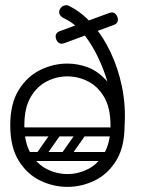

<svg xmlns="http://www.w3.org/2000/svg" viewBox="-20 -719 549 749"><path d="M243 10Q188 10 137 -14.5Q86 -39 53 -92Q20 -145 20 -230Q20 -315 53 -368Q86 -421 137 -446Q188 -471 243 -471Q283 -471 322.5 -456.5Q362 -442 399 -401Q371 -492 327 -558Q283 -624 227 -649Q214 -656 211 -668Q210 -679 216.5 -687.5Q223 -696 233 -698Q242 -700 247 -697Q297 -673 339 -626Q381 -579 411 -516Q441 -453 456 -379.5Q471 -306 466 -230Q466 -145 433 -92Q400 -39 349 -14.5Q298 10 243 10ZM243 -40Q285 -40 323.5 -59.5Q362 -79 386.5 -121Q411 -163 411 -230Q411 -298 386.5 -340Q362 -382 323.5 -401.5Q285 -421 243 -421Q201 -421 162.5 -401.5Q124 -382 99.5 -340Q75 -298 75 -230Q75 -163 99.5 -121Q124 -79 162.5 -59.5Q201 -40 243 -40ZM232 -551Q209 -542 199 -566Q191 -590 215 -598L405 -668Q428 -677 438 -653Q446 -629 422 -621ZM224 -97Q211 -107 220 -120L286 -214Q295 -228 311 -217Q324 -207 315 -194L249 -100Q245 -95 238.5 -93.5Q232 -92 224 -97ZM126 -97Q113 -107 122 -120L188 -214Q197 -228 213 -217Q226 -207 217 -194L151 -100Q147 -95 140.5 -93.5Q134 -92 126 -97ZM422 -204Q422 -187 405 -187H73Q56 -187 56 -204Q56 -222 72 -222H404Q422 -222 422 -204ZM422 -108Q422 -91 405 -91H73Q56 -91 56 -108Q56 -126 72 -126H404Q422 -126 422 -108Z"/></svg>

Font: Agu Display
Style: Regular
Weight: 400
Designer: Oluwaseun Badejo
Version: Version 1.103